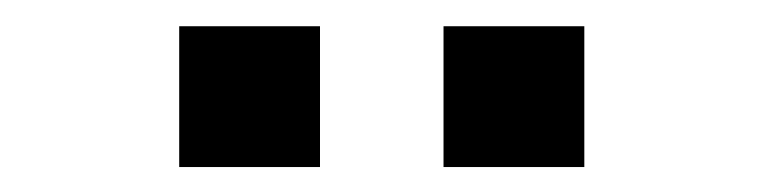

<svg xmlns="http://www.w3.org/2000/svg" viewBox="-20 -934 596 150"><path d="M436.5 -803.5H326.5V-913.5H436.5ZM120 -803.5V-913.5H230V-803.5Z"/></svg>

Font: Vortex Mix
Style: Bold
Weight: 700
Designer: Mikhail Sharanda
Foundry: Mikhail Sharanda
Version: Version 4.504;Glyphs 3.1.2 (3151)